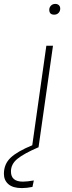

<svg xmlns="http://www.w3.org/2000/svg" viewBox="-86 -754 367 982"><path d="M197 -734Q208 -734 215 -727.5Q222 -721 222 -710Q222 -697 213.5 -688Q205 -679 191 -679Q166 -679 166 -704Q166 -716 174.5 -725Q183 -734 197 -734ZM79 -11 151 -520H185L111 0H109Q37 31 3.5 58Q-30 85 -30 123Q-30 175 31 175Q52 175 87 169L80 202Q50 208 26 208Q-20 208 -43 188Q-66 168 -66 135Q-66 85 -31.5 52.5Q3 20 79 -11Z"/></svg>

Font: Fira Sans UltraLight
Style: Italic
Weight: 200
Italic angle: -8°
Designer: Carrois Corporate & Edenspiekermann AG
Foundry: Carrois Corporate GbR & Edenspiekermann AG
Version: Version 4.203;PS 004.203;hotconv 1.0.88;makeotf.lib2.5.64775